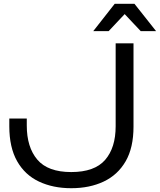

<svg xmlns="http://www.w3.org/2000/svg" viewBox="-20 -978 842 1011"><path d="M584 -958H688L802 -814H721L625 -916H648L552 -814H471ZM29 -354H121V-317Q121 -203 176.5 -137.5Q232 -72 355 -72Q478 -72 533.5 -136Q589 -200 589 -313V-750H683V-311Q683 -200 641.5 -128.5Q600 -57 526 -22Q452 13 355 13Q259 13 185 -22Q111 -57 70 -129.5Q29 -202 29 -313Z"/></svg>

Font: Unbounded Light
Style: Regular
Weight: 300
Designer: Luke Prowse, Jean-Baptiste Morizot, Fátima Lázaro, Florian Runge
Foundry: NaN
Version: Version 1.700